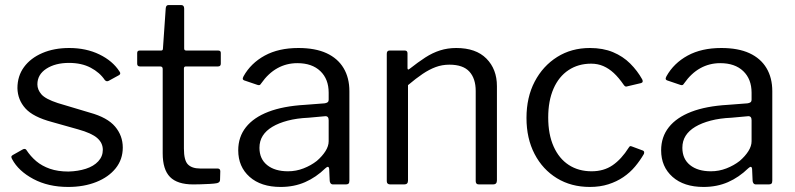

<svg xmlns="http://www.w3.org/2000/svg" viewBox="-20 -730 3148 760"><path d="M395 -413Q375 -443 339 -462Q303 -481 253 -481Q199 -481 163.5 -458Q128 -435 128 -396Q128 -375 144 -356.5Q160 -338 209 -322L336 -284Q405 -265 435.5 -229Q466 -193 466 -146Q466 -99 438 -64Q410 -29 361 -9.5Q312 10 250 10Q171 10 112 -21.5Q53 -53 28 -100Q25 -105 25 -109Q25 -113 30 -116L69 -138Q74 -141 78 -140.5Q82 -140 84 -137Q101 -111 123.5 -92Q146 -73 177.5 -62Q209 -51 251 -51Q289 -52 320 -62Q351 -72 369 -91.5Q387 -111 387 -137Q387 -164 365 -183.5Q343 -203 289 -218L186 -247Q111 -267 80.5 -301Q50 -335 49 -381Q49 -429 75 -464.5Q101 -500 147.5 -520Q194 -540 254 -540Q321 -540 373.5 -514.5Q426 -489 453 -447Q456 -443 456 -439.5Q456 -436 452 -433L410 -410Q406 -408 402.5 -408.5Q399 -409 395 -413Z M716 -467Q708 -467 708 -459V-142Q708 -95 724 -79Q740 -63 772 -63H841Q846 -63 849 -60.5Q852 -58 852 -52L851 -18Q851 -8 839 -5Q829 -3 810.5 -2Q792 -1 774.5 -0.5Q757 0 745 0Q682 0 653 -29.5Q624 -59 624 -123V-457Q624 -467 614 -467H534Q523 -467 523 -478V-520Q523 -530 533 -530H618Q625 -530 625 -538L636 -697Q637 -710 647 -710H697Q709 -710 709 -696V-538Q709 -530 717 -530H843Q854 -530 854 -521V-478Q854 -467 843 -467Z M1268 -64Q1231 -28 1187.5 -9Q1144 10 1091 10Q1013 10 968 -30Q923 -70 923 -135Q923 -188 953.5 -226.5Q984 -265 1042.5 -287.5Q1101 -310 1187 -315L1265 -321Q1272 -322 1276.5 -325Q1281 -328 1281 -336V-363Q1281 -417 1248 -448.5Q1215 -480 1157 -480Q1114 -480 1078 -460Q1042 -440 1014 -400Q1011 -395 1008 -393.5Q1005 -392 999 -394L946 -412Q942 -414 941 -417Q940 -420 944 -428Q973 -480 1028 -510Q1083 -540 1161 -540Q1228 -540 1272.5 -519.5Q1317 -499 1340 -460.5Q1363 -422 1363 -369V-15Q1363 -6 1359.5 -3Q1356 0 1349 0H1298Q1292 0 1288.5 -4.5Q1285 -9 1285 -16L1283 -62Q1281 -76 1268 -64ZM1281 -254Q1281 -271 1267 -270L1201 -264Q1155 -262 1119 -252.5Q1083 -243 1058 -228Q1033 -213 1020 -192.5Q1007 -172 1007 -145Q1007 -101 1037.5 -76.5Q1068 -52 1120 -52Q1152 -52 1181.5 -63.5Q1211 -75 1234 -93Q1256 -112 1268.5 -132Q1281 -152 1281 -171V-254Z M1525 0Q1511 0 1511 -13V-517Q1511 -530 1522 -530H1582Q1593 -530 1593 -519V-461Q1593 -456 1595 -455Q1597 -454 1602 -458Q1635 -484 1663.5 -502.5Q1692 -521 1722 -530.5Q1752 -540 1786 -540Q1864 -540 1905.5 -498Q1947 -456 1947 -389V-16Q1947 0 1932 0H1876Q1869 0 1866 -3.5Q1863 -7 1863 -13V-370Q1863 -419 1838 -446.5Q1813 -474 1759 -474Q1730 -474 1704.5 -464.5Q1679 -455 1653 -437.5Q1627 -420 1595 -393V-15Q1595 0 1580 0H1525Z M2315 -540Q2367 -540 2406.5 -523.5Q2446 -507 2474.5 -478.5Q2503 -450 2522 -416Q2528 -404 2517 -401L2462 -388Q2455 -385 2449 -394Q2429 -423 2409.5 -441Q2390 -459 2368 -468.5Q2346 -478 2320 -478Q2269 -478 2230.5 -452.5Q2192 -427 2171 -379Q2150 -331 2150 -265Q2150 -198 2171.5 -150Q2193 -102 2231.5 -77Q2270 -52 2322 -52Q2370 -52 2405 -76Q2440 -100 2469 -146Q2472 -151 2474.5 -151.5Q2477 -152 2482 -150L2525 -134Q2532 -131 2529 -121Q2514 -95 2494 -71Q2474 -47 2447.5 -29Q2421 -11 2388 -0.5Q2355 10 2315 10Q2241 10 2184.5 -24.5Q2128 -59 2096 -120.5Q2064 -182 2064 -263Q2064 -345 2096.5 -407Q2129 -469 2185.5 -504.5Q2242 -540 2315 -540Z M2942 -64Q2905 -28 2861.5 -9Q2818 10 2765 10Q2687 10 2642 -30Q2597 -70 2597 -135Q2597 -188 2627.5 -226.5Q2658 -265 2716.5 -287.5Q2775 -310 2861 -315L2939 -321Q2946 -322 2950.5 -325Q2955 -328 2955 -336V-363Q2955 -417 2922 -448.5Q2889 -480 2831 -480Q2788 -480 2752 -460Q2716 -440 2688 -400Q2685 -395 2682 -393.5Q2679 -392 2673 -394L2620 -412Q2616 -414 2615 -417Q2614 -420 2618 -428Q2647 -480 2702 -510Q2757 -540 2835 -540Q2902 -540 2946.5 -519.5Q2991 -499 3014 -460.5Q3037 -422 3037 -369V-15Q3037 -6 3033.5 -3Q3030 0 3023 0H2972Q2966 0 2962.5 -4.5Q2959 -9 2959 -16L2957 -62Q2955 -76 2942 -64ZM2955 -254Q2955 -271 2941 -270L2875 -264Q2829 -262 2793 -252.5Q2757 -243 2732 -228Q2707 -213 2694 -192.5Q2681 -172 2681 -145Q2681 -101 2711.5 -76.5Q2742 -52 2794 -52Q2826 -52 2855.5 -63.5Q2885 -75 2908 -93Q2930 -112 2942.5 -132Q2955 -152 2955 -171V-254Z"/></svg>

Font: Libre Franklin
Style: Regular
Weight: 400
Designer: Pablo Impallari, Rodrigo Fuenzalida, Nhung Nguyen
Foundry: Impallari Type
Version: Version 3.000